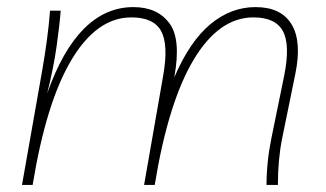

<svg xmlns="http://www.w3.org/2000/svg" viewBox="-20 -521 919 541"><path d="M42 0 99 -323Q107 -369 112.5 -410.5Q118 -452 121 -491H151Q148 -451 139.5 -390.5Q131 -330 113 -258Q199 -501 356 -501Q423 -501 457 -456Q491 -411 471 -303Q515 -405 573 -453Q631 -501 700 -501Q772 -501 801.5 -452.5Q831 -404 812 -312L775 -131Q763 -71 763 0H731Q731 -32 734.5 -65.5Q738 -99 745 -133L781 -309Q798 -395 777 -433.5Q756 -472 694 -472Q597 -472 525.5 -352.5Q454 -233 416 0H386L440 -309Q455 -395 434 -433.5Q413 -472 350 -472Q253 -472 181.5 -352.5Q110 -233 72 0Z"/></svg>

Font: Livvic Thin
Style: Italic
Weight: 250
Italic angle: -10°
Designer: Jacques Le Bailly, Baron von Fonthausen
Version: Version 1.001; ttfautohint (v1.8.2)